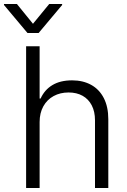

<svg xmlns="http://www.w3.org/2000/svg" viewBox="-59 -938 632 958"><path d="M138.7 0H71.3V-707H138.7V-446.3H143.6Q163.1 -489.7 202.4 -513.4Q241.7 -537.1 300.8 -537.1Q355 -537.1 395.8 -514.6Q436.5 -492.2 459 -448.5Q481.4 -404.8 481.4 -342.8V0H415V-337.9Q415 -380.9 398.9 -412.1Q382.8 -443.4 353.3 -460Q323.7 -476.6 283.2 -476.6Q241.2 -476.6 208.5 -458.7Q175.8 -440.9 157.2 -407.5Q138.7 -374 138.7 -329.1ZM105.5 -819.3 186.5 -918H251V-913.1L133.8 -773.4H78.1L-39.1 -913.1V-918H25.4Z"/></svg>

Font: Pretendard Light
Style: Regular
Weight: 300
Designer: Base glyphs from Inter by Rasmus Andersson; Hangeul glyphs from Noto Sans CJK(Source Han Sans) by Jang Soo-young and Kan
Foundry: Kil Hyung-jin
Version: Version 1.309